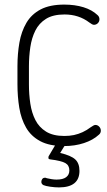

<svg xmlns="http://www.w3.org/2000/svg" viewBox="-20 -626 466 836"><path d="M106 -337Q106 -380 112 -420.5Q118 -461 134 -493Q150 -525 180.5 -544Q211 -563 261 -563Q323 -563 369 -528Q382 -518 389 -518Q399 -518 406 -525Q413 -532 413 -542Q413 -553 405 -560Q381 -583 343.5 -594.5Q306 -606 260 -606Q197 -606 157 -585Q117 -564 95 -526.5Q73 -489 64.5 -440.5Q56 -392 56 -337V-260Q56 -205 64 -156.5Q72 -108 93.5 -70.5Q115 -33 155 -11.5Q195 10 259 10Q306 10 345.5 -3Q385 -16 410 -39Q419 -46 419 -57Q419 -67 412 -74.5Q405 -82 395 -82Q389 -82 375 -72Q358 -59 339.5 -50.5Q321 -42 302 -38Q283 -34 260 -34Q211 -34 180.5 -53Q150 -72 134 -103.5Q118 -135 112 -175Q106 -215 106 -258ZM231 -12 192 54Q191 56 191 57Q191 58 191 59Q189 67 199 68Q247 74 264.5 84Q282 94 282 116Q282 135 268 145.5Q254 156 226 156Q216 156 204 154Q192 152 184 150Q180 148 178.5 148Q177 148 175 148Q168 148 164 153.5Q160 159 160 166Q160 175 169 180Q178 184 198.5 187Q219 190 237 190Q281 190 303.5 172Q326 154 326 118Q326 85 307.5 68Q289 51 242 40L274 -12Z"/></svg>

Font: Beiruti Light
Style: Regular
Weight: 300
Designer: Arlette Boutros
Foundry: Boutros
Version: Version 1.41